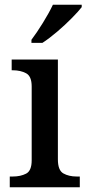

<svg xmlns="http://www.w3.org/2000/svg" viewBox="-20 -786 369 806"><path d="M21 0V-45H34Q66 -45 89.5 -57Q113 -69 113 -113V-423Q113 -466 89.5 -478.5Q66 -491 34 -491H29V-536H223V-117Q223 -71 246 -58Q269 -45 302 -45H315V0ZM112 -619Q134 -648 160 -690Q186 -732 202 -766H323V-756Q310 -739 281.5 -710Q253 -681 219.5 -652.5Q186 -624 158 -606H112Z"/></svg>

Font: Noto Serif Lao Medium
Style: Regular
Weight: 500
Designer: Monotype Design Team
Foundry: Monotype Imaging Inc.
Version: Version 2.003; ttfautohint (v1.8.4.7-5d5b)